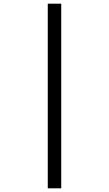

<svg xmlns="http://www.w3.org/2000/svg" viewBox="-20 -780 591 1041"><path d="M239 -760H312V241H239Z"/></svg>

Font: Noto Sans Tai Tham
Style: Regular
Weight: 400
Designer: Monotype Design Team 2013. Revised by David WIlliams 2020
Foundry: Monotype Imaging Inc.
Version: Version 2.002